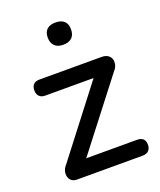

<svg xmlns="http://www.w3.org/2000/svg" viewBox="-133 -792 733 877"><g transform="rotate(-20 234.0 -354.0)"><path d="M90 0Q74 0 64 -7.5Q54 -15 50.5 -27.5Q47 -40 50.5 -54.5Q54 -69 66 -82L338 -435V-410H84Q65 -410 55 -420.5Q45 -431 45 -449Q45 -468 55 -478Q65 -488 84 -488H386Q405 -488 416.5 -480Q428 -472 431.5 -460Q435 -448 432 -434Q429 -420 417 -407L141 -50V-77H408Q448 -77 448 -39Q448 -21 437.5 -10.5Q427 0 408 0ZM241 -600Q214 -600 199.5 -614.5Q185 -629 185 -655Q185 -681 199.5 -694.5Q214 -708 241 -708Q269 -708 283.5 -694.5Q298 -681 298 -655Q298 -628 283.5 -614Q269 -600 241 -600Z"/></g></svg>

Font: Nunito ExtraLight SemiBold
Style: Regular
Weight: 600
Version: Version 3.602